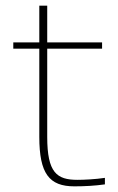

<svg xmlns="http://www.w3.org/2000/svg" viewBox="-20 -650 418 679"><path d="M254 -14C181 -14 147 -39 147 -166V-478H341V-500H147V-630H119V-500H27V-478H119V-166C119 -36 154 9 243 9C280 9 316 7 351 2V-21C318 -16 277 -14 254 -14Z"/></svg>

Font: LT Wave Thin
Style: Regular
Weight: 100
Designer: Daniel Lyons
Version: Version 2.5 (Glyphs App)